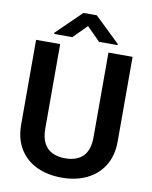

<svg xmlns="http://www.w3.org/2000/svg" viewBox="-98 -985 845 1068"><g transform="rotate(10 324.0 -451.5)"><path d="M399 -770 323.3 -845.7 247.7 -770H145.3V-777L285.3 -913.3H361L503.3 -776.3V-770ZM325 10Q245 10 183.3 -19Q121.7 -48 86.8 -104.7Q52 -161.3 52 -242.7V-720.3H188V-242.7Q188 -194 204.3 -162Q220.7 -130 251.3 -114.7Q282 -99.3 325 -99.3Q390.3 -99.3 425.5 -134.5Q460.7 -169.7 460.7 -242.7V-720.3H597V-242.7Q597 -161.7 561.7 -105Q526.3 -48.3 464.8 -19.2Q403.3 10 325 10Z"/></g></svg>

Font: FreesentationVF
Style: Regular
Weight: 400
Designer: glyphs from Roboto by Christian Robertson / Hangul glyphs from Noto Sans CJK(Source Han Sans) by Jang Soo-young and Kang
Foundry: PT&
Version: Version 2.001;Glyphs 3.3.1 (3343)